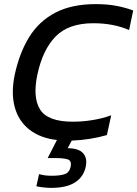

<svg xmlns="http://www.w3.org/2000/svg" viewBox="-20 -674 668 934"><path d="M228 240Q212 240 190 237.5Q168 235 157 232L170 173Q197 181 230 181Q275 181 296.5 172.5Q318 164 324 136Q329 108 310 101.5Q291 95 252 95H212L257 7Q176 -2 123 -43.5Q70 -85 51.5 -153.5Q33 -222 52 -312Q75 -418 122.5 -494.5Q170 -571 249.5 -612.5Q329 -654 446 -654Q502 -654 546.5 -645.5Q591 -637 628 -623L608 -528Q571 -544 527.5 -552.5Q484 -561 434 -561Q314 -561 251 -497Q188 -433 162 -312Q138 -199 175.5 -140.5Q213 -82 334 -82Q380 -82 428 -89.5Q476 -97 521 -113L500 -17Q462 -6 419.5 1Q377 8 329 10L309 47Q362 47 384 71Q406 95 397 137Q387 186 345.5 213Q304 240 228 240Z"/></svg>

Font: Kanit
Style: Italic
Weight: 400
Italic angle: -12°
Designer: Katatrad Team
Foundry: CadsonDemak
Version: Version 2.000; ttfautohint (v1.8.3)